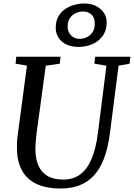

<svg xmlns="http://www.w3.org/2000/svg" viewBox="-20 -1067 765 1097"><path d="M657.5 -692 608 -306Q597 -221 573.8 -160.5Q550.5 -100 515 -62.5Q479.5 -25 432.5 -7.5Q385.5 10 328 10Q241 10 186 -17.5Q131 -45 104.8 -94.8Q78.5 -144.5 77 -211Q76.5 -229.5 77 -249.5Q77.5 -269.5 80.5 -290.5L134 -692L69 -703L73 -743H326L321.5 -703L241.5 -691.5L188 -298.5Q185 -272 183.5 -248.8Q182 -225.5 182.5 -205.5Q183.5 -157 200 -119.8Q216.5 -82.5 251.2 -61.8Q286 -41 342.5 -41Q397.5 -41 437.5 -70Q477.5 -99 502.8 -158Q528 -217 539.5 -307L588 -691.5L519.5 -703L523.5 -743H725L720.5 -703ZM429.5 -799Q368 -799 333.2 -830Q298.5 -861 298.5 -908.5Q298.5 -945.5 313 -971.8Q327.5 -998 351.2 -1014.5Q375 -1031 403.8 -1039Q432.5 -1047 461 -1047Q500 -1047 528.8 -1032.5Q557.5 -1018 573.5 -993.8Q589.5 -969.5 589.5 -940.5Q589.5 -892.5 566.2 -861Q543 -829.5 506.5 -814.2Q470 -799 429.5 -799ZM434.5 -845Q456 -845 475.8 -854.2Q495.5 -863.5 508.5 -882.8Q521.5 -902 521.5 -933Q521.5 -966.5 502.5 -984Q483.5 -1001.5 454.5 -1001.5Q433.5 -1001.5 413 -992.2Q392.5 -983 379.5 -963.8Q366.5 -944.5 366.5 -914Q366.5 -885 385.8 -865Q405 -845 434.5 -845Z"/></svg>

Font: Merriweather 36pt
Style: Italic
Weight: 400
Italic angle: -7.8°
Version: Version 2.101